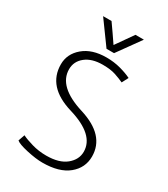

<svg xmlns="http://www.w3.org/2000/svg" viewBox="-218 -992 969 1105"><g transform="rotate(30 266.5 -439.5)"><path d="M346 -892H402Q375 -854 347 -815.5Q319 -777 292 -739H242L131 -892H187Q207 -864 227 -835Q247 -806 266 -778ZM248 -33Q334 -33 379.5 -70.5Q425 -108 425 -160Q425 -273 242 -327.5Q59 -382 59 -531Q59 -600 115.5 -648Q172 -696 268 -696Q318 -696 362 -684Q406 -672 436 -657L414 -615Q388 -627 355 -638Q322 -649 270 -649Q198 -649 156 -615.5Q114 -582 114 -530Q114 -414 297 -357.5Q480 -301 480 -160Q480 -85 420.5 -36Q361 13 249 13Q206 13 145 -0.5Q84 -14 67 -29L82 -72Q108 -59 153 -46Q198 -33 248 -33Z"/></g></svg>

Font: Palanquin ExtraLight
Style: Regular
Weight: 275
Designer: Pria Ravichandran
Version: Version 1.001